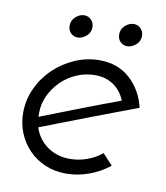

<svg xmlns="http://www.w3.org/2000/svg" viewBox="-69 -616 592 683"><g transform="rotate(10 227.0 -275.0)"><path d="M370 -48Q338 -22 297 -7Q256 8 214 8Q173 8 139 -6.5Q105 -21 80 -46.5Q55 -72 41 -106Q27 -140 27 -179Q27 -226 46.5 -268Q66 -310 99 -341.5Q132 -373 174.5 -391.5Q217 -410 263 -410Q329 -410 373 -370.5Q417 -331 432 -268Q397 -255 353.5 -238.5Q310 -222 264 -204.5Q218 -187 173 -169.5Q128 -152 89 -137Q102 -96 136.5 -71Q171 -46 219 -46Q251 -46 281 -57Q311 -68 334 -87ZM365 -282Q352 -316 323.5 -335.5Q295 -355 257 -355Q222 -355 190.5 -341.5Q159 -328 135 -304.5Q111 -281 97 -251Q83 -221 83 -188V-174Q116 -187 152.5 -201Q189 -215 226 -229.5Q263 -244 299 -257.5Q335 -271 365 -282ZM315 -513Q315 -532 329.5 -545Q344 -558 361 -558Q375 -558 385.5 -547.5Q396 -537 396 -521Q396 -501 381 -488.5Q366 -476 350 -476Q336 -476 325.5 -486Q315 -496 315 -513ZM136 -513Q136 -532 150.5 -545Q165 -558 182 -558Q196 -558 206.5 -547.5Q217 -537 217 -521Q217 -501 202 -488.5Q187 -476 171 -476Q157 -476 146.5 -486Q136 -496 136 -513Z"/></g></svg>

Font: Josefin Sans
Style: Italic
Weight: 400
Italic angle: -7.5°
Designer: Santiago Orozco
Foundry: Typemade